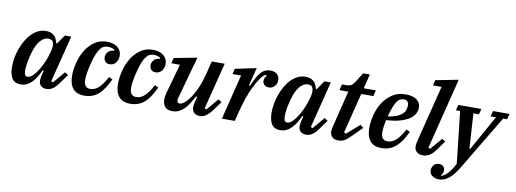

<svg xmlns="http://www.w3.org/2000/svg" viewBox="-71 -1192 4939 1837"><g transform="rotate(10 2398.5 -274.0)"><path d="M141 12Q82 12 56.5 -28.5Q31 -69 31 -141Q31 -183 39 -228.5Q47 -274 63 -317.5Q79 -361 101.5 -400.5Q124 -440 153 -469.5Q182 -499 217 -516.5Q252 -534 293 -534Q338 -534 367.5 -511.5Q397 -489 408 -436H418L477 -522H539L425 -69L443 -61L540 -176L573 -155L512 -71Q480 -25 451 -6.5Q422 12 393 12Q371 12 356.5 5.5Q342 -1 333.5 -11Q325 -21 321.5 -34Q318 -47 318 -60Q318 -74 321 -90Q324 -106 327 -117L336 -156L326 -158Q310 -123 291.5 -92Q273 -61 250.5 -38Q228 -15 201 -1.5Q174 12 141 12ZM194 -72Q220 -72 247.5 -100Q275 -128 299 -169Q323 -210 341.5 -255Q360 -300 368 -335L375 -360Q386 -408 376 -437Q366 -466 328 -466Q287 -466 250 -424.5Q213 -383 188 -293Q183 -275 178 -253Q173 -231 169 -209.5Q165 -188 163 -167.5Q161 -147 161 -132Q161 -103 167.5 -87.5Q174 -72 194 -72Z M760 12Q684 12 648 -32Q612 -76 612 -156Q612 -215 628.5 -281.5Q645 -348 678.5 -404Q712 -460 763.5 -497Q815 -534 885 -534Q953 -534 990.5 -502Q1028 -470 1028 -422Q1028 -383 1006 -354.5Q984 -326 945 -326Q916 -326 902 -344.5Q888 -363 888 -386Q888 -411 907 -434.5Q926 -458 967 -461V-470Q943 -488 903 -488Q882 -488 864 -480.5Q846 -473 830 -453Q814 -433 799 -398Q784 -363 770 -308Q757 -260 749.5 -216Q742 -172 742 -142Q742 -100 758 -80.5Q774 -61 805 -61Q850 -61 888.5 -98Q927 -135 962 -204L998 -187Q975 -139 951 -101.5Q927 -64 899 -39Q871 -14 837 -1Q803 12 760 12Z M1206 12Q1130 12 1094 -32Q1058 -76 1058 -156Q1058 -215 1074.5 -281.5Q1091 -348 1124.5 -404Q1158 -460 1209.5 -497Q1261 -534 1331 -534Q1399 -534 1436.5 -502Q1474 -470 1474 -422Q1474 -383 1452 -354.5Q1430 -326 1391 -326Q1362 -326 1348 -344.5Q1334 -363 1334 -386Q1334 -411 1353 -434.5Q1372 -458 1413 -461V-470Q1389 -488 1349 -488Q1328 -488 1310 -480.5Q1292 -473 1276 -453Q1260 -433 1245 -398Q1230 -363 1216 -308Q1203 -260 1195.5 -216Q1188 -172 1188 -142Q1188 -100 1204 -80.5Q1220 -61 1251 -61Q1296 -61 1334.5 -98Q1373 -135 1408 -204L1444 -187Q1421 -139 1397 -101.5Q1373 -64 1345 -39Q1317 -14 1283 -1Q1249 12 1206 12Z M1616 12Q1565 12 1542.5 -15Q1520 -42 1520 -87Q1520 -120 1532 -158L1610 -438H1527L1540 -491L1763 -534L1650 -125Q1646 -110 1646 -99Q1646 -72 1671 -72Q1693 -72 1721 -96Q1749 -120 1776.5 -162Q1804 -204 1829 -261.5Q1854 -319 1871 -387L1905 -522H2030L1916 -69L1934 -61L2031 -176L2064 -155L2003 -71Q1984 -45 1967.5 -29Q1951 -13 1936.5 -4Q1922 5 1908.5 8.5Q1895 12 1882 12Q1860 12 1845.5 5.5Q1831 -1 1822 -11Q1813 -21 1809 -34Q1805 -47 1805 -60Q1805 -74 1808 -90Q1811 -106 1814 -117L1826 -163L1815 -166Q1795 -130 1775 -97.5Q1755 -65 1731.5 -41Q1708 -17 1679.5 -2.5Q1651 12 1616 12Z M2204 -438H2121L2134 -491L2339 -534L2295 -360L2306 -356Q2341 -444 2378.5 -489Q2416 -534 2474 -534Q2516 -534 2539 -512Q2562 -490 2562 -455Q2562 -423 2541 -397.5Q2520 -372 2485 -372Q2459 -372 2441.5 -387Q2424 -402 2424 -426Q2424 -440 2430.5 -455Q2437 -470 2446 -479L2439 -486Q2417 -481 2389 -443Q2361 -405 2331 -344Q2308 -299 2285.5 -234.5Q2263 -170 2246 -103L2220 0H2095Z M2663 12Q2604 12 2578.5 -28.5Q2553 -69 2553 -141Q2553 -183 2561 -228.5Q2569 -274 2585 -317.5Q2601 -361 2623.5 -400.5Q2646 -440 2675 -469.5Q2704 -499 2739 -516.5Q2774 -534 2815 -534Q2860 -534 2889.5 -511.5Q2919 -489 2930 -436H2940L2999 -522H3061L2947 -69L2965 -61L3062 -176L3095 -155L3034 -71Q3002 -25 2973 -6.5Q2944 12 2915 12Q2893 12 2878.5 5.5Q2864 -1 2855.5 -11Q2847 -21 2843.5 -34Q2840 -47 2840 -60Q2840 -74 2843 -90Q2846 -106 2849 -117L2858 -156L2848 -158Q2832 -123 2813.5 -92Q2795 -61 2772.5 -38Q2750 -15 2723 -1.5Q2696 12 2663 12ZM2716 -72Q2742 -72 2769.5 -100Q2797 -128 2821 -169Q2845 -210 2863.5 -255Q2882 -300 2890 -335L2897 -360Q2908 -408 2898 -437Q2888 -466 2850 -466Q2809 -466 2772 -424.5Q2735 -383 2710 -293Q2705 -275 2700 -253Q2695 -231 2691 -209.5Q2687 -188 2685 -167.5Q2683 -147 2683 -132Q2683 -103 2689.5 -87.5Q2696 -72 2716 -72Z M3228 12Q3183 12 3164.5 -11Q3146 -34 3146 -62Q3146 -75 3149 -90Q3152 -105 3155 -116L3241 -464H3155L3170 -522H3208Q3242 -522 3259.5 -533Q3277 -544 3294 -571L3351 -662H3416L3381 -522H3499L3484 -464H3367L3269 -74L3288 -64L3412 -172L3442 -147L3353 -58Q3331 -36 3314 -22Q3297 -8 3283 -0.5Q3269 7 3255.5 9.5Q3242 12 3228 12Z M3647 12Q3570 12 3534.5 -32.5Q3499 -77 3499 -158Q3499 -216 3515.5 -282.5Q3532 -349 3567 -404.5Q3602 -460 3656.5 -497Q3711 -534 3787 -534Q3817 -534 3843.5 -528.5Q3870 -523 3890 -510Q3910 -497 3921.5 -477Q3933 -457 3933 -428Q3933 -403 3920.5 -375.5Q3908 -348 3876 -324Q3844 -300 3787.5 -282Q3731 -264 3644 -259Q3637 -225 3633 -195Q3629 -165 3629 -142Q3629 -100 3645 -80.5Q3661 -61 3693 -61Q3738 -61 3777.5 -98.5Q3817 -136 3852 -204L3888 -187Q3865 -139 3840.5 -102Q3816 -65 3787.5 -39.5Q3759 -14 3724.5 -1Q3690 12 3647 12ZM3654 -297Q3702 -303 3735 -316Q3768 -329 3788.5 -346.5Q3809 -364 3817.5 -386Q3826 -408 3826 -433Q3826 -456 3815 -470Q3804 -484 3778 -484Q3757 -484 3740.5 -474.5Q3724 -465 3709.5 -443.5Q3695 -422 3681.5 -386Q3668 -350 3654 -297Z M4050 12Q4027 12 4011 5.5Q3995 -1 3985 -11.5Q3975 -22 3970.5 -35Q3966 -48 3966 -62Q3966 -74 3968.5 -89Q3971 -104 3974 -115L4112 -664H4029L4042 -717L4262 -760L4089 -69L4107 -61L4204 -176L4237 -155L4176 -71Q4144 -24 4113 -6Q4082 12 4050 12Z M4244 212Q4201 212 4174.5 192Q4148 172 4148 139Q4148 110 4166.5 88Q4185 66 4218 66Q4244 66 4259 80.5Q4274 95 4274 118Q4274 132 4268.5 146.5Q4263 161 4253 169L4260 174Q4292 162 4321.5 130Q4351 98 4383 35L4327 -468H4286L4300 -522H4524L4510 -468H4456L4477 -130H4487L4675 -468H4623L4637 -522H4797L4783 -468H4745L4426 64Q4376 147 4330.5 179.5Q4285 212 4244 212Z"/></g></svg>

Font: IBM Plex Serif SemiBold
Style: Italic
Weight: 600
Italic angle: -14°
Designer: Mike Abbink, Paul van der Laan, Pieter van Rosmalen
Foundry: Bold Monday
Version: Version 2.5